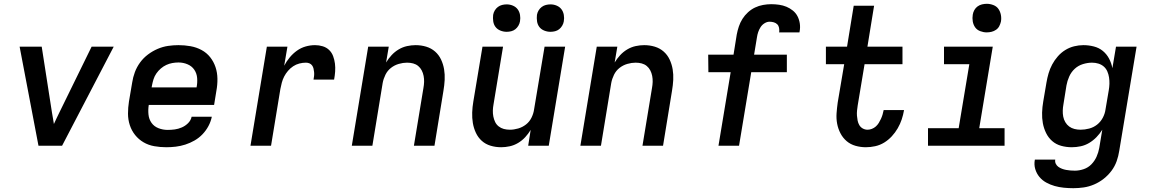

<svg xmlns="http://www.w3.org/2000/svg" viewBox="-20 -765 6040 1008"><path d="M306 0H182L83 -520H199L253 -173Q256 -159 258 -144Q260 -129 263 -114Q270 -129 277 -144Q284 -159 291 -173L461 -520H577Z M853 8Q821 8 790 2.5Q759 -3 733.5 -18Q708 -33 689.5 -56Q671 -79 661.5 -108Q652 -137 652 -168.5Q652 -200 657 -232L674 -332Q678 -359 688 -386Q698 -413 715.5 -437Q733 -461 757 -479Q781 -497 808 -508.5Q835 -520 862.5 -524Q890 -528 917 -528Q949 -528 980 -522.5Q1011 -517 1038 -502.5Q1065 -488 1083.5 -464.5Q1102 -441 1111.5 -412.5Q1121 -384 1121.5 -352Q1122 -320 1116 -288L1104 -214H761Q757 -189 759.5 -164Q762 -139 775.5 -120Q789 -101 812 -92Q835 -83 860 -83Q879 -83 897.5 -85.5Q916 -88 934.5 -96Q953 -104 967.5 -118.5Q982 -133 986 -152H1092Q1087 -127 1074.5 -103.5Q1062 -80 1043.5 -60.5Q1025 -41 1001.5 -27.5Q978 -14 953 -6Q928 2 903 5Q878 8 853 8ZM776 -306H1012Q1017 -331 1015 -355.5Q1013 -380 1000 -399Q987 -418 964.5 -427.5Q942 -437 917 -437Q901 -437 884.5 -434Q868 -431 853 -424Q838 -417 824.5 -405.5Q811 -394 801 -379.5Q791 -365 786 -349Q781 -333 778 -317Z M1295 0 1381 -520H1489L1472 -420Q1484 -443 1501 -463.5Q1518 -484 1539 -499Q1560 -514 1584.5 -521Q1609 -528 1634 -528Q1655 -528 1674.5 -522Q1694 -516 1708 -502.5Q1722 -489 1729 -470Q1736 -451 1738.5 -431Q1741 -411 1739.5 -389.5Q1738 -368 1734 -347H1626Q1628 -357 1629 -367Q1630 -377 1629 -386.5Q1628 -396 1626 -405Q1624 -414 1618.5 -421.5Q1613 -429 1604.5 -432.5Q1596 -436 1586 -436Q1569 -436 1551.5 -431.5Q1534 -427 1519 -417Q1504 -407 1492 -393Q1480 -379 1472 -363.5Q1464 -348 1459.5 -331Q1455 -314 1452 -298L1403 0Z M1827 0 1913 -520H2021L2007 -437Q2019 -457 2035.5 -475Q2052 -493 2073 -505.5Q2094 -518 2117 -523Q2140 -528 2162 -528Q2191 -528 2217.5 -520Q2244 -512 2264 -494.5Q2284 -477 2295.5 -452.5Q2307 -428 2311.5 -401Q2316 -374 2314.5 -345.5Q2313 -317 2308 -288L2261 0H2153L2203 -303Q2206 -319 2206.5 -335Q2207 -351 2204 -366.5Q2201 -382 2194 -395.5Q2187 -409 2175.5 -418.5Q2164 -428 2149 -432Q2134 -436 2117 -436Q2096 -436 2073.5 -429.5Q2051 -423 2032.5 -408.5Q2014 -394 2003.5 -372.5Q1993 -351 1989 -329L1935 0Z M2611 8Q2582 8 2555.5 0Q2529 -8 2509.5 -25.5Q2490 -43 2478.5 -67.5Q2467 -92 2462.5 -119Q2458 -146 2459 -174.5Q2460 -203 2465 -232L2513 -520H2621L2571 -217Q2568 -201 2567.5 -185Q2567 -169 2570 -153.5Q2573 -138 2579.5 -124.5Q2586 -111 2598 -101.5Q2610 -92 2625 -88Q2640 -84 2657 -84Q2678 -84 2700.5 -90.5Q2723 -97 2741.5 -111.5Q2760 -126 2770.5 -147.5Q2781 -169 2784 -191L2839 -520H2947L2861 0H2753L2766 -83Q2754 -63 2737.5 -45Q2721 -27 2700 -14.5Q2679 -2 2656 3Q2633 8 2611 8ZM2870 -598Q2853 -598 2837 -604.5Q2821 -611 2811.5 -623.5Q2802 -636 2799.5 -653Q2797 -670 2799 -687Q2801 -699 2807.5 -710Q2814 -721 2824 -728.5Q2834 -736 2846 -739Q2858 -742 2870 -742Q2887 -742 2902.5 -735.5Q2918 -729 2927.5 -716.5Q2937 -704 2940 -687Q2943 -670 2940 -653Q2938 -641 2931.5 -630Q2925 -619 2915.5 -611.5Q2906 -604 2894 -601Q2882 -598 2870 -598ZM2640 -598Q2623 -598 2607 -604.5Q2591 -611 2581.5 -623.5Q2572 -636 2569.5 -653Q2567 -670 2569 -687Q2571 -699 2577.5 -710Q2584 -721 2594 -728.5Q2604 -736 2616 -739Q2628 -742 2640 -742Q2657 -742 2672.5 -735.5Q2688 -729 2697.5 -716.5Q2707 -704 2710 -687Q2713 -670 2710 -653Q2708 -641 2701.5 -630Q2695 -619 2685.5 -611.5Q2676 -604 2664 -601Q2652 -598 2640 -598Z M3027 0 3113 -520H3221L3207 -437Q3219 -457 3235.5 -475Q3252 -493 3273 -505.5Q3294 -518 3317 -523Q3340 -528 3362 -528Q3391 -528 3417.5 -520Q3444 -512 3464 -494.5Q3484 -477 3495.5 -452.5Q3507 -428 3511.5 -401Q3516 -374 3514.5 -345.5Q3513 -317 3508 -288L3461 0H3353L3403 -303Q3406 -319 3406.5 -335Q3407 -351 3404 -366.5Q3401 -382 3394 -395.5Q3387 -409 3375.5 -418.5Q3364 -428 3349 -432Q3334 -436 3317 -436Q3296 -436 3273.5 -429.5Q3251 -423 3232.5 -408.5Q3214 -394 3203.5 -372.5Q3193 -351 3189 -329L3135 0Z M3752 0 3816 -386H3699L3698 -478H3831L3848 -584Q3852 -605 3859 -626Q3866 -647 3878 -666Q3890 -685 3907 -700.5Q3924 -716 3944 -725.5Q3964 -735 3986 -739Q4008 -743 4029 -743Q4050 -743 4070.5 -740Q4091 -737 4109 -729.5Q4127 -722 4142.5 -709.5Q4158 -697 4167 -679.5Q4176 -662 4179 -641.5Q4182 -621 4178 -600L4177 -595H4070L4071 -597Q4072 -608 4070 -619Q4068 -630 4060.5 -637.5Q4053 -645 4042 -648Q4031 -651 4020 -651Q4007 -651 3994 -643Q3981 -635 3973 -622.5Q3965 -610 3960.5 -596.5Q3956 -583 3954 -569L3939 -478H4111V-386H3924L3860 0Z M4526 8Q4498 8 4471.5 0.5Q4445 -7 4425 -24Q4405 -41 4392.5 -65Q4380 -89 4375 -115.5Q4370 -142 4372 -170.5Q4374 -199 4378 -227L4412 -428H4316V-520H4427L4462 -735H4569L4534 -520H4718V-428H4519L4483 -212Q4481 -199 4479.5 -185Q4478 -171 4479 -158Q4480 -145 4482.5 -132Q4485 -119 4491.5 -108Q4498 -97 4509.5 -90.5Q4521 -84 4535 -84Q4546 -84 4557.5 -88.5Q4569 -93 4578 -101Q4587 -109 4593.5 -119.5Q4600 -130 4605 -141Q4610 -152 4613.5 -163.5Q4617 -175 4619 -186V-187H4726V-186Q4722 -162 4714 -138Q4706 -114 4693 -91.5Q4680 -69 4662 -49.5Q4644 -30 4622 -16.5Q4600 -3 4575 2.5Q4550 8 4526 8Z M5254 0H4852V-92H5013L5069 -428H4936V-520H5192L5121 -92H5254ZM5160 -595Q5143 -595 5126 -601.5Q5109 -608 5099.5 -621.5Q5090 -635 5087 -652.5Q5084 -670 5087 -688Q5089 -701 5095.5 -712.5Q5102 -724 5112.5 -731.5Q5123 -739 5135.5 -742Q5148 -745 5161 -745Q5178 -745 5195 -738.5Q5212 -732 5221.5 -718.5Q5231 -705 5234.5 -687.5Q5238 -670 5235 -652Q5232 -639 5226 -627.5Q5220 -616 5209 -608.5Q5198 -601 5185.5 -598Q5173 -595 5160 -595Z M5615 223Q5590 223 5565 220.5Q5540 218 5517 211.5Q5494 205 5473 193.5Q5452 182 5437 164Q5422 146 5415 122.5Q5408 99 5413 73H5520Q5518 85 5523 95Q5528 105 5536.5 111Q5545 117 5555.5 121Q5566 125 5577 127Q5588 129 5599.5 130Q5611 131 5623 131Q5646 131 5669.5 123Q5693 115 5710 97.5Q5727 80 5737 57.5Q5747 35 5751 12L5767 -84Q5754 -63 5736.5 -45Q5719 -27 5698 -14.5Q5677 -2 5653.5 3Q5630 8 5607 8Q5578 8 5551 0.5Q5524 -7 5504 -24.5Q5484 -42 5472 -66.5Q5460 -91 5455 -118Q5450 -145 5451 -174Q5452 -203 5457 -232L5474 -332Q5478 -356 5485 -380Q5492 -404 5504 -426.5Q5516 -449 5533.5 -469Q5551 -489 5573 -502.5Q5595 -516 5619.5 -522Q5644 -528 5668 -528Q5696 -528 5723 -521Q5750 -514 5770 -497.5Q5790 -481 5802.5 -457.5Q5815 -434 5820 -407L5839 -520H5947L5856 27Q5852 54 5842.5 81Q5833 108 5815.5 131.5Q5798 155 5774.5 173.5Q5751 192 5724 203.5Q5697 215 5669.5 219Q5642 223 5615 223ZM5653 -84Q5675 -84 5698 -90Q5721 -96 5739.5 -110.5Q5758 -125 5769.5 -146.5Q5781 -168 5784 -191L5801 -291Q5804 -308 5804.5 -325Q5805 -342 5802.5 -358.5Q5800 -375 5793.5 -390Q5787 -405 5775 -415.5Q5763 -426 5747 -431Q5731 -436 5713 -436Q5690 -436 5665.5 -428.5Q5641 -421 5622.5 -404Q5604 -387 5593.5 -363.5Q5583 -340 5579 -317L5563 -217Q5560 -201 5559.5 -184.5Q5559 -168 5562 -152.5Q5565 -137 5573 -123.5Q5581 -110 5593 -101Q5605 -92 5620.5 -88Q5636 -84 5653 -84Z"/></svg>

Font: Iosevka SmBd Ex Obl
Style: Regular
Weight: 600
Width: 7
Italic angle: -9°
Monospace: yes
Designer: Belleve Invis
Foundry: Belleve Invis
Version: Version 32.5.0; ttfautohint (v1.8.4)